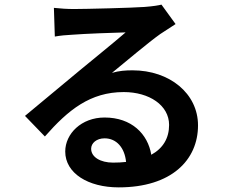

<svg xmlns="http://www.w3.org/2000/svg" viewBox="-20 -760 996 830"><path d="M469 -57C414 -57 374 -81 374 -117C374 -141 397 -162 432 -162C484 -162 519 -121 525 -60C508 -58 489 -57 469 -57ZM678 -740C666 -737 644 -733 605 -730C552 -726 349 -721 299 -721C272 -721 240 -723 213 -726L217 -602C239 -606 269 -609 294 -610C344 -614 474 -619 523 -620C476 -579 378 -500 325 -456C269 -410 155 -314 88 -259L174 -170C275 -285 370 -362 515 -362C625 -362 711 -305 711 -220C711 -163 685 -119 634 -91C619 -181 549 -252 432 -252C332 -252 262 -182 262 -105C262 -11 361 50 493 50C722 50 836 -69 836 -218C836 -356 713 -456 553 -456C522 -456 495 -454 464 -445C523 -493 622 -577 673 -613C694 -627 716 -641 739 -656Z"/></svg>

Font: Kinto Sans
Style: Bold
Weight: 700
Designer: Authors: Ryoko NISHIZUKA  (kana & ideographs); Paul D. Hunt (Latin, Greek & Cyrillic); Wenlong ZHANG  (bopomofo); Sandol
Foundry: Adobe Systems Incorporated, ookami Inc.
Version: Version 0.001